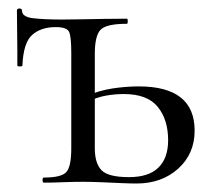

<svg xmlns="http://www.w3.org/2000/svg" viewBox="-20 -430 501 452"><path d="M111.2 -366.2Q76.6 -366.2 55.8 -347.9Q35 -329.6 32.8 -275.8Q32.6 -273.6 26.7 -273.6Q20.8 -273.6 20.8 -275.8Q20.8 -288 20.8 -312.4Q20.8 -336.8 20.3 -362.8Q19.8 -388.8 19.8 -405Q19.8 -410 25.8 -410Q31.8 -410 31.8 -405Q31.8 -390 58.7 -387Q85.6 -384 125.4 -384Q143.2 -384 168.9 -384.5Q194.6 -385 223.6 -385.5Q252.6 -386 278.8 -386Q280.8 -386 280.8 -380Q280.8 -374 278.8 -374Q230.4 -374 216.8 -360Q203.2 -346 203.2 -303V-81Q203.2 -45.4 219.1 -29.2Q235 -13 283.6 -13Q330 -13 352.9 -35.4Q375.8 -57.8 375.8 -99.8Q375.8 -148.2 351.4 -178.4Q327 -208.6 271.4 -208.6Q250.4 -208.6 229.5 -204.9Q208.6 -201.2 185.6 -190.2L180.4 -202.8Q212.4 -216.8 244.4 -221.7Q276.4 -226.6 306.6 -226.6Q438.2 -226.6 438.2 -122.6Q438.2 -67.8 399.4 -32.9Q360.6 2 301.4 2Q286.6 2 264.1 1Q241.6 0 218.5 -1Q195.4 -2 176.6 -2Q151 -2 127.3 -1Q103.6 0 83.2 0Q80.2 0 80.2 -6Q80.2 -12 83.2 -12Q124.6 -12 136.2 -25Q147.8 -38 147.8 -81V-305Q147.8 -343.2 142.8 -354.7Q137.8 -366.2 111.2 -366.2Z"/></svg>

Font: Cormorant Light
Style: Regular
Weight: 300
Designer: Christian Thalmann (Catharsis Fonts)
Foundry: Catharsis Fonts
Version: Version 4.000